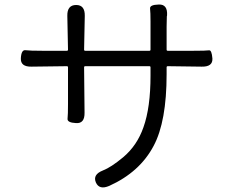

<svg xmlns="http://www.w3.org/2000/svg" viewBox="-20 -790 1040 847"><path d="M462 30Q418 49 403 15Q388 -20 434 -38Q470 -52 523 -96Q585 -148 613 -229Q644 -316 644 -456V-493Q644 -498 639 -498H356Q351 -498 351 -493L353 -293Q354 -244 315 -247Q276 -249 278 -266.5Q280 -284 280 -331V-493Q280 -498 275 -498L119 -496Q70 -495 72 -533Q74 -571 92.5 -568.5Q111 -566 168 -566H275Q280 -566 280 -571L277 -720Q276 -768 316 -768Q355 -768 354 -720L351 -571Q351 -566 356 -566H639Q644 -566 644 -571V-695Q644 -735 642 -752Q640 -769 680 -770Q720 -772 717 -722L716 -718Q715 -695 715 -672V-571Q715 -566 720 -566H831Q890 -566 902 -568Q914 -570 917 -532Q919 -495 870 -496L720 -498Q715 -498 715 -493V-463Q715 -254 658 -147Q597 -31 462 30Z"/></svg>

Font: Resource Han Rounded JP Normal
Style: Regular
Weight: 350
Designer: Cyano Hao (round all glyphs); Ryoko NISHIZUKA 西塚涼子 (kana, bopomofo & ideographs); Paul D. Hunt (Latin, Greek & Cyrillic)
Foundry: Cyano Hao
Version: 0.990